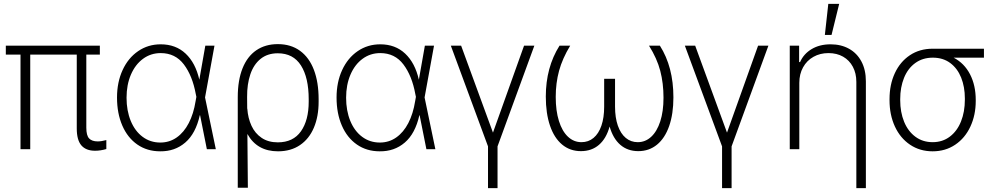

<svg xmlns="http://www.w3.org/2000/svg" viewBox="-20 -764 5102 983"><path d="M491.2 -484.4H421.9V-110.4Q421.9 -70.3 436.3 -55.2Q450.7 -40 480.5 -40Q499 -40 524.4 -46.9V-1Q494.6 7.8 466.8 7.8Q420.4 7.8 396.7 -19.5Q373 -46.9 373 -106.4V-484.4H134.8V0H85V-484.4H9.8V-530.3H491.2Z M579.1 -264.6Q579.1 -343.3 607.7 -405.3Q636.2 -467.3 687.3 -502.2Q738.3 -537.1 802.7 -537.1Q879.9 -537.1 930.4 -489.5Q981 -441.9 1000.5 -356L1031.2 -530.3H1078.1L1029.8 -265.1L1085 0H1039.1L1004.4 -173.8H1002.9Q981.9 -80.1 928.5 -34.2Q875 11.7 799.8 10.7Q733.4 10.7 683.3 -23.9Q633.3 -58.6 606.2 -121.1Q579.1 -183.6 579.1 -264.6ZM800.8 -34.2Q847.7 -34.2 884.8 -60.3Q921.9 -86.4 946.5 -134Q971.2 -181.6 981.4 -246.1L985.4 -268.1L982.4 -282.2Q965.3 -376 921.4 -434.1Q877.4 -492.2 802.7 -492.2Q752 -492.2 712.2 -462.9Q672.4 -433.6 650.1 -381.6Q627.9 -329.6 627.9 -263.7Q627.9 -197.3 649.4 -145Q670.9 -92.8 710.2 -63.5Q749.5 -34.2 800.8 -34.2Z M1402.3 -538.1Q1469.2 -538.1 1516.1 -503.9Q1563 -469.7 1587.2 -406.2Q1611.3 -342.8 1611.3 -255.9V-243.2Q1611.3 -167.5 1586.9 -110.1Q1562.5 -52.7 1515.6 -21Q1468.8 10.7 1403.3 10.7Q1295.9 10.7 1246.6 -78.1L1249 197.3H1197.3V-266.6Q1197.3 -353 1221.7 -414.1Q1246.1 -475.1 1292.2 -506.6Q1338.4 -538.1 1402.3 -538.1ZM1245.6 -207.5 1246.1 -208Q1249.5 -159.2 1267.6 -120.1Q1285.6 -81.1 1319.6 -58.1Q1353.5 -35.2 1402.3 -35.2Q1481 -35.2 1520.8 -91.8Q1560.5 -148.4 1560.5 -243.2V-255.9Q1560.5 -366.2 1521 -428.7Q1481.4 -491.2 1402.3 -491.2Q1349.6 -491.2 1314.2 -462.6Q1278.8 -434.1 1261.7 -383.5Q1244.6 -333 1245.1 -267.6Z M1703.1 -264.6Q1703.1 -343.3 1731.7 -405.3Q1760.3 -467.3 1811.3 -502.2Q1862.3 -537.1 1926.8 -537.1Q2003.9 -537.1 2054.4 -489.5Q2105 -441.9 2124.5 -356L2155.3 -530.3H2202.1L2153.8 -265.1L2209 0H2163.1L2128.4 -173.8H2127Q2106 -80.1 2052.5 -34.2Q1999 11.7 1923.8 10.7Q1857.4 10.7 1807.4 -23.9Q1757.3 -58.6 1730.2 -121.1Q1703.1 -183.6 1703.1 -264.6ZM1924.8 -34.2Q1971.7 -34.2 2008.8 -60.3Q2045.9 -86.4 2070.6 -134Q2095.2 -181.6 2105.5 -246.1L2109.4 -268.1L2106.4 -282.2Q2089.4 -376 2045.4 -434.1Q2001.5 -492.2 1926.8 -492.2Q1876 -492.2 1836.2 -462.9Q1796.4 -433.6 1774.2 -381.6Q1752 -329.6 1752 -263.7Q1752 -197.3 1773.4 -145Q1794.9 -92.8 1834.2 -63.5Q1873.5 -34.2 1924.8 -34.2Z M2340.8 -530.3 2503.9 -85 2663.1 -530.3H2715.8L2527.3 -14.6V199.2H2478.5V-14.6L2288.1 -530.3Z M2825.2 -267.6Q2825.2 -196.8 2841.6 -144.5Q2857.9 -92.3 2887.7 -64.2Q2917.5 -36.1 2957 -36.1Q2992.7 -36.1 3018.8 -57.9Q3044.9 -79.6 3059.1 -120.6Q3073.2 -161.6 3073.2 -217.8V-360.4H3128.9V-217.8Q3128.9 -161.6 3143.3 -120.6Q3157.7 -79.6 3183.8 -57.9Q3210 -36.1 3245.1 -36.1Q3284.2 -36.1 3314 -63.7Q3343.8 -91.3 3360.4 -142.6Q3377 -193.8 3377 -263.7Q3377 -337.9 3360.4 -401.4Q3343.8 -464.8 3302.7 -530.3H3358.4Q3427.7 -421.4 3427.7 -265.6Q3427.7 -180.7 3406 -118.7Q3384.3 -56.6 3343.8 -23.4Q3303.2 9.8 3248 9.8Q3193.4 9.8 3156 -22.5Q3118.7 -54.7 3101.1 -116.2Q3084 -54.7 3046.6 -22.5Q3009.3 9.8 2954.1 9.8Q2898.4 9.8 2857.9 -23.9Q2817.4 -57.6 2795.9 -120.6Q2774.4 -183.6 2774.4 -269.5Q2774.4 -418.9 2844.7 -530.3H2899.4Q2859.4 -464.4 2842.3 -401.6Q2825.2 -338.9 2825.2 -267.6Z M3539.1 -530.3 3702.1 -85 3861.3 -530.3H3914.1L3725.6 -14.6V199.2H3676.8V-14.6L3486.3 -530.3Z M4072.3 0H4023.4V-530.3H4071.3V-446.3H4076.2Q4094.7 -488.3 4135.5 -512.7Q4176.3 -537.1 4232.4 -537.1Q4286.1 -537.1 4326.9 -514.4Q4367.7 -491.7 4390.4 -449Q4413.1 -406.2 4413.1 -347.7V199.2H4364.3V-344.7Q4364.3 -388.7 4346.4 -422.1Q4328.6 -455.6 4296.4 -473.9Q4264.2 -492.2 4221.7 -492.2Q4178.7 -492.2 4144.8 -473.1Q4110.8 -454.1 4091.6 -419.4Q4072.3 -384.8 4072.3 -339.8ZM4220.7 -744.1H4276.4L4237.3 -585H4203.1Z M4754.9 -514.6H5017.6V-468.8H4862.3Q4917 -440.4 4946.3 -383.8Q4975.6 -327.1 4975.6 -252V-247.1Q4975.6 -174.8 4948.2 -116Q4920.9 -57.1 4870.6 -23.2Q4820.3 10.7 4754.9 10.7Q4689.5 10.7 4639.2 -23.2Q4588.9 -57.1 4561.5 -116.7Q4534.2 -176.3 4534.2 -251V-256.8Q4534.2 -330.6 4561.3 -389.2Q4588.4 -447.8 4638.4 -481.2Q4688.5 -514.6 4754.9 -514.6ZM4754.9 -36.1Q4805.7 -36.1 4843 -64.5Q4880.4 -92.8 4900.1 -142.1Q4919.9 -191.4 4919.9 -253.9V-259.8Q4919.9 -319.3 4900.9 -366.7Q4881.8 -414.1 4845 -441.4Q4808.1 -468.8 4755.9 -468.8Q4703.6 -468.8 4665.8 -441.2Q4627.9 -413.6 4608.4 -365.2Q4588.9 -316.9 4588.9 -256.8V-251Q4588.9 -189.5 4608.9 -140.6Q4628.9 -91.8 4666.5 -64Q4704.1 -36.1 4754.9 -36.1Z"/></svg>

Font: Pretendard GOV ExtraLight
Style: Regular
Weight: 200
Designer: Base glyphs from Inter by Rasmus Andersson; Hangeul glyphs from Noto Sans CJK(Source Han Sans) by Jang Soo-young and Kan
Foundry: Kil Hyung-jin
Version: Version 1.309